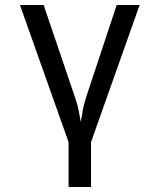

<svg xmlns="http://www.w3.org/2000/svg" viewBox="-20 -570 640 770"><path d="M255 180V0L60 -550H155L279 -185Q291 -151 296 -124.5Q301 -98 304 -81Q307 -98 311.5 -124.5Q316 -151 327 -185L448 -550H540L345 0V180Z"/></svg>

Font: JetBrains Mono NL
Style: Regular
Weight: 400
Monospace: yes
Designer: Philipp Nurullin, Konstantin Bulenkov
Foundry: JetBrains
Version: Version 2.305; ttfautohint (v1.8.4.7-5d5b)